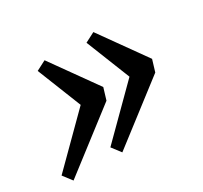

<svg xmlns="http://www.w3.org/2000/svg" viewBox="-103 -595 748 707"><g transform="rotate(-30 271.0 -241.5)"><path d="M199.5 -223 113.5 -439 155 -460.5 293 -267 278 -217.5 26 -23.5 -3 -61.5 217.5 -281ZM407 -223 321 -439 362.5 -460.5 500.5 -267 485.5 -217.5 233.5 -23.5 204.5 -61.5 425 -281Z"/></g></svg>

Font: Newsreader 11pt
Style: Italic
Weight: 400
Italic angle: -17°
Version: Version 1.003